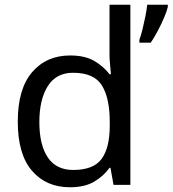

<svg xmlns="http://www.w3.org/2000/svg" viewBox="-20 -780 728 810"><path d="M275 10Q175 10 115 -59.5Q55 -129 55 -267Q55 -405 115.5 -475.5Q176 -546 276 -546Q338 -546 377.5 -523Q417 -500 442 -467H448Q447 -480 444.5 -505.5Q442 -531 442 -546V-760H530V0H459L446 -72H442Q418 -38 378 -14Q338 10 275 10ZM289 -63Q374 -63 408.5 -109.5Q443 -156 443 -250V-266Q443 -366 410 -419.5Q377 -473 288 -473Q217 -473 181.5 -416.5Q146 -360 146 -265Q146 -169 181.5 -116Q217 -63 289 -63ZM688 -760V-751Q684 -733 672.5 -706Q661 -679 646 -650.5Q631 -622 616 -600H568V-612Q575 -631 581.5 -657.5Q588 -684 593.5 -711.5Q599 -739 601 -760Z"/></svg>

Font: Noto Sans IKEA
Style: Regular
Weight: 400
Designer: Monotype Design Team
Foundry: Monotype Imaging Inc.
Version: Version 2.001